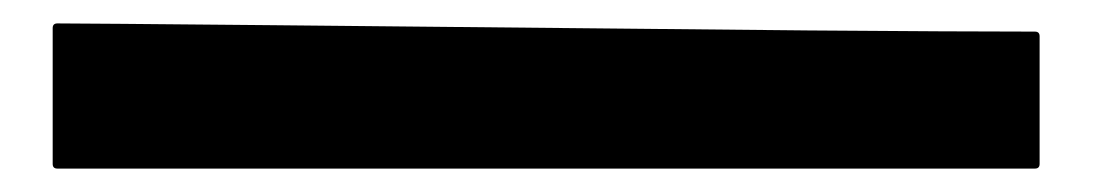

<svg xmlns="http://www.w3.org/2000/svg" viewBox="-20 -144 936 164"><path d="M670 -118Q800 -117 864 -117Q868 -117 868 -113V-4Q868 0 864 0H29Q25 0 25 -4V-120Q25 -124 29 -124Q72 -124 670 -118Z"/></svg>

Font: Cubao Free Wide
Style: Wide
Weight: 400
Designer: Aaron Amar
Version: Version 001.001